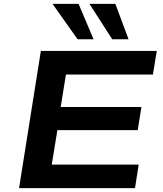

<svg xmlns="http://www.w3.org/2000/svg" viewBox="-20 -967 840 987"><path d="M78 0 190 -705H786L766 -584H319L292 -417H707L688 -298H275L246 -121H693L674 0ZM557 -765 440 -947H573L641 -765ZM379 -765 250 -947H384L461 -765Z"/></svg>

Font: Nunito Sans 7pt Expanded
Style: Bold Italic
Weight: 700
Width: 7
Italic angle: -9°
Designer: Vernon Adams
Foundry: Vernon Adams
Version: Version 3.101;gftools[0.9.27]